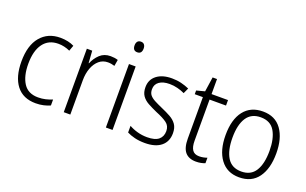

<svg xmlns="http://www.w3.org/2000/svg" viewBox="-85 -1116 2408 1512"><g transform="rotate(20 1119.5 -360.0)"><path d="M270 10Q164 10 108.5 -61.5Q53 -133 53 -262Q53 -397 114 -469.5Q175 -542 279 -542Q313 -542 342.5 -535.5Q372 -529 395 -517L378 -470Q330 -492 280 -492Q198 -492 154 -432Q110 -372 110 -263Q110 -161 149 -100.5Q188 -40 272 -40Q305 -40 334.5 -47Q364 -54 390 -65V-15Q366 -4 335.5 3Q305 10 270 10Z M700 -541Q734 -541 762 -532L753 -479Q740 -483 726 -485.5Q712 -488 697 -488Q654 -488 623 -461.5Q592 -435 575 -389.5Q558 -344 558 -287V0H503V-532H548L555 -430H558Q576 -475 611 -508Q646 -541 700 -541Z M885 -730Q904 -730 913.5 -718Q923 -706 923 -686Q923 -641 885 -641Q847 -641 847 -686Q847 -706 856.5 -718Q866 -730 885 -730ZM912 -532V0H856V-532Z M1368 -138Q1368 -68 1320.5 -29Q1273 10 1185 10Q1137 10 1099 0.5Q1061 -9 1034 -23V-79Q1065 -61 1104.5 -50Q1144 -39 1186 -39Q1252 -39 1282.5 -64.5Q1313 -90 1313 -136Q1313 -179 1281.5 -202.5Q1250 -226 1188 -251Q1145 -270 1111.5 -288.5Q1078 -307 1059 -334.5Q1040 -362 1040 -406Q1040 -469 1087 -505.5Q1134 -542 1214 -542Q1256 -542 1292.5 -533Q1329 -524 1360 -510L1339 -464Q1312 -477 1279 -485.5Q1246 -494 1212 -494Q1157 -494 1125.5 -471.5Q1094 -449 1094 -408Q1094 -378 1108.5 -360Q1123 -342 1150.5 -327.5Q1178 -313 1219 -295Q1261 -277 1295 -258Q1329 -239 1348.5 -211Q1368 -183 1368 -138Z M1623 -38Q1641 -38 1658.5 -41.5Q1676 -45 1689 -50V-4Q1674 2 1655 6Q1636 10 1613 10Q1553 10 1522.5 -25.5Q1492 -61 1492 -139V-486H1424V-517L1493 -535L1511 -658H1548V-532H1686V-486H1548V-141Q1548 -90 1565.5 -64Q1583 -38 1623 -38Z M2187 -267Q2187 -139 2133 -64.5Q2079 10 1974 10Q1873 10 1817.5 -64.5Q1762 -139 1762 -267Q1762 -398 1818 -470Q1874 -542 1977 -542Q2080 -542 2133.5 -467.5Q2187 -393 2187 -267ZM1820 -267Q1820 -160 1857.5 -99.5Q1895 -39 1975 -39Q2055 -39 2092.5 -99Q2130 -159 2130 -267Q2130 -370 2094 -431.5Q2058 -493 1976 -493Q1897 -493 1858.5 -434Q1820 -375 1820 -267Z"/></g></svg>

Font: Noto Sans Tamil SemiCondensed Light
Style: Regular
Weight: 300
Width: 4
Designer: Jelle Bosma - Monotype Design Team
Foundry: Monotype Imaging Inc.
Version: Version 2.004; ttfautohint (v1.8.4.7-5d5b)